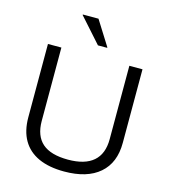

<svg xmlns="http://www.w3.org/2000/svg" viewBox="-129 -993 975 1105"><g transform="rotate(15 358.5 -440.5)"><path d="M355.8 10Q265.8 10 203.3 -18.3Q140.8 -46.7 108.8 -102.1Q76.7 -157.5 76.7 -238.3V-675H156.7V-238.3Q156.7 -149.2 206.7 -105.4Q256.7 -61.7 360 -61.7Q460 -61.7 510.8 -105.8Q561.7 -150 561.7 -237.5V-675H640V-236.7Q640 -117.5 566.2 -53.8Q492.5 10 355.8 10ZM356.7 -741.7 226.7 -887.5V-890.8H320L411.7 -745V-741.7Z"/></g></svg>

Font: Funnel Display Light
Style: Regular
Weight: 300
Designer: NORD ID, Kristian Moeller
Foundry: Dicotype
Version: Version 1.000